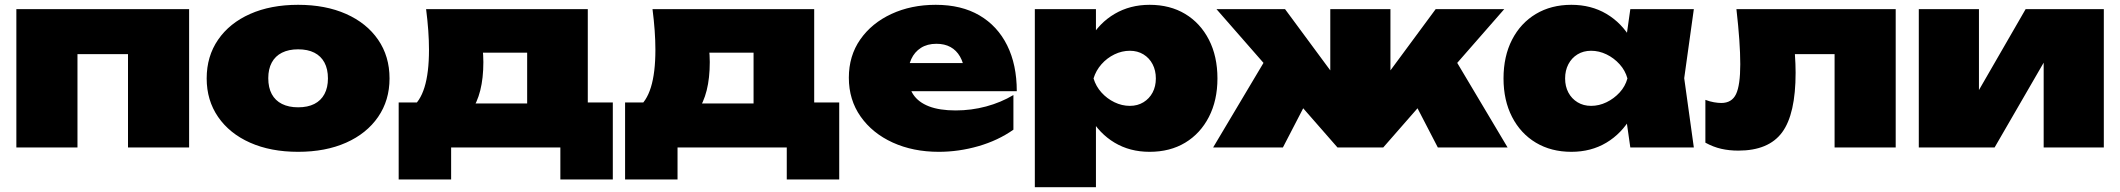

<svg xmlns="http://www.w3.org/2000/svg" viewBox="-20 -613 8812 798"><path d="M766 -575V0H512V-504L628 -388H186L302 -504V0H48V-575Z M1219 18Q1105 18 1019.5 -20Q934 -58 886.5 -127Q839 -196 839 -287Q839 -379 886.5 -448Q934 -517 1019.5 -555Q1105 -593 1219 -593Q1333 -593 1418.5 -555Q1504 -517 1551.5 -448Q1599 -379 1599 -287Q1599 -196 1551.5 -127Q1504 -58 1418.5 -20Q1333 18 1219 18ZM1219 -167Q1259 -167 1286.5 -181Q1314 -195 1328.5 -222Q1343 -249 1343 -287Q1343 -326 1328.5 -353Q1314 -380 1286.5 -394Q1259 -408 1219 -408Q1180 -408 1152 -394Q1124 -380 1109.5 -353Q1095 -326 1095 -288Q1095 -249 1109.5 -222Q1124 -195 1152 -181Q1180 -167 1219 -167Z M2527 -187V133H2309V0H1855V133H1637V-187H1826L1865 -183H2280L2316 -187ZM1751 -575H2423V-39H2171V-510L2287 -394H1872L1962 -489Q1982 -449 1985.5 -415.5Q1989 -382 1989 -355Q1989 -222 1937.5 -150Q1886 -78 1791 -78L1688 -164Q1763 -215 1763 -406Q1763 -444 1760 -486Q1757 -528 1751 -575Z M3468 -187V133H3250V0H2796V133H2578V-187H2767L2806 -183H3221L3257 -187ZM2692 -575H3364V-39H3112V-510L3228 -394H2813L2903 -489Q2923 -449 2926.5 -415.5Q2930 -382 2930 -355Q2930 -222 2878.5 -150Q2827 -78 2732 -78L2629 -164Q2704 -215 2704 -406Q2704 -444 2701 -486Q2698 -528 2692 -575Z M3882 18Q3775 18 3690.5 -20.5Q3606 -59 3557 -128.5Q3508 -198 3508 -290Q3508 -381 3555.5 -449Q3603 -517 3685 -555Q3767 -593 3869 -593Q3976 -593 4051 -549Q4126 -505 4166 -424.5Q4206 -344 4206 -234H3716V-351H4058L3990 -313Q3985 -352 3970 -378Q3955 -404 3930.5 -417.5Q3906 -431 3872 -431Q3834 -431 3807.5 -414Q3781 -397 3767.5 -367.5Q3754 -338 3754 -301Q3754 -253 3775.5 -220.5Q3797 -188 3841 -171Q3885 -154 3952 -154Q4017 -154 4078.5 -170.5Q4140 -187 4192 -218V-74Q4128 -29 4046.5 -5.5Q3965 18 3882 18Z M4281 -575H4535V-433L4525 -405V-215L4535 -160V165H4281ZM4460 -287Q4470 -381 4509.5 -449.5Q4549 -518 4613 -555.5Q4677 -593 4758 -593Q4843 -593 4906 -555Q4969 -517 5004.5 -448Q5040 -379 5040 -287Q5040 -196 5004.5 -127Q4969 -58 4906 -20Q4843 18 4758 18Q4676 18 4612.5 -20Q4549 -58 4510 -126.5Q4471 -195 4460 -287ZM4784 -287Q4784 -320 4770.5 -346Q4757 -372 4732.5 -387Q4708 -402 4676 -402Q4643 -402 4612 -387Q4581 -372 4558 -346Q4535 -320 4525 -287Q4535 -254 4558 -228.5Q4581 -203 4612 -188Q4643 -173 4676 -173Q4708 -173 4732.5 -188Q4757 -203 4770.5 -228.5Q4784 -254 4784 -287Z M5022 0 5262 -403 5456 -278 5312 0ZM5956 0 5812 -278 6006 -403 6246 0ZM5759 -204 5690 -227 5947 -575H6232L5729 0H5539L5036 -575H5321L5578 -227L5509 -204V-575H5759Z M6756 0 6727 -203 6756 -287 6727 -370 6756 -575H7020L6980 -288L7020 0ZM6809 -287Q6799 -195 6759.5 -126.5Q6720 -58 6656.5 -20Q6593 18 6511 18Q6427 18 6363.5 -20Q6300 -58 6264.5 -127Q6229 -196 6229 -287Q6229 -379 6264.5 -448Q6300 -517 6363.5 -555Q6427 -593 6511 -593Q6593 -593 6656.5 -555.5Q6720 -518 6760 -449.5Q6800 -381 6809 -287ZM6485 -287Q6485 -254 6498.5 -228.5Q6512 -203 6536.5 -188Q6561 -173 6593 -173Q6626 -173 6657 -188Q6688 -203 6711.5 -228.5Q6735 -254 6744 -287Q6735 -320 6711.5 -346Q6688 -372 6657 -387Q6626 -402 6593 -402Q6561 -402 6536.5 -387Q6512 -372 6498.5 -346Q6485 -320 6485 -287Z M7197 -575H7859V0H7605V-504L7721 -388H7324L7431 -489Q7437 -431 7440 -388.5Q7443 -346 7443 -311Q7443 -139 7387 -63Q7331 13 7205 13Q7167 13 7134 5.5Q7101 -2 7068 -20V-198Q7086 -191 7103.5 -188Q7121 -185 7134 -185Q7178 -185 7195.5 -222Q7213 -259 7213 -346Q7213 -391 7209 -448Q7205 -505 7197 -575Z M7955 0V-575H8205V-142L8159 -159L8399 -575H8724V0H8474V-449L8520 -432L8270 0Z"/></svg>

Font: Unbounded Black
Style: Regular
Weight: 900
Designer: Luke Prowse, Jean-Baptiste Morizot, Fátima Lázaro, Florian Runge
Foundry: NaN
Version: Version 1.701;gftools[0.9.28.dev5+ged2979d]